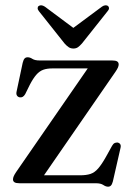

<svg xmlns="http://www.w3.org/2000/svg" viewBox="-20 -691 498 724"><path d="M415.5 -420.5 134.5 -13.5 117 -30H282Q305.5 -30 321.2 -35.2Q337 -40.5 350.2 -55.8Q363.5 -71 379.5 -99.5L402.5 -141Q407 -149 412.2 -151.5Q417.5 -154 423.5 -153.5Q430.5 -152 433.5 -147Q436.5 -142 434.5 -133.5L405.5 -6.5Q402.5 4.5 398.2 8.8Q394 13 387.5 13Q379 13 369.5 6.5Q360 0 341 0H53.5Q40 0 34.5 -3.8Q29 -7.5 29 -14.5Q29 -20 31.8 -26.5Q34.5 -33 41 -42.5L320.5 -447L337 -433H177Q157 -433 142.8 -427.8Q128.5 -422.5 116.8 -409Q105 -395.5 92.5 -371.5L75 -336Q70.5 -328.5 65.5 -325.8Q60.5 -323 54 -324Q47 -325.5 43.8 -331Q40.5 -336.5 42.5 -345.5L65.5 -454Q68.5 -466 72.8 -470.5Q77 -475 84.5 -475Q93 -475 102.2 -469Q111.5 -463 129.5 -463H402.5Q416.5 -463 422 -459.2Q427.5 -455.5 427.5 -448Q427.5 -443 424.8 -436.5Q422 -430 415.5 -420.5ZM276.5 -571 149 -666Q142 -670.5 136 -671Q130 -671.5 125.5 -668Q122 -665.5 122 -660Q122 -654.5 127 -648.5L223.5 -527Q231.5 -518 239 -513Q246.5 -508 257 -508Q267 -508 274 -513Q281 -518 289 -527L385.5 -648.5Q391 -654.5 391 -660Q391 -665.5 387.5 -668Q383.5 -671.5 377.2 -671Q371 -670.5 364.5 -666L236.5 -571Z"/></svg>

Font: Fraunces 48pt
Style: Regular
Weight: 400
Version: Version 1.000;[b76b70a41]